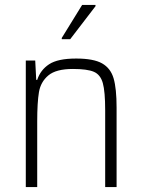

<svg xmlns="http://www.w3.org/2000/svg" viewBox="-20 -754 573 774"><path d="M84 -510H122L126 -432H130Q143 -472 178 -495Q213 -518 287 -518Q357 -518 391.5 -498.5Q426 -479 438 -438Q450 -397 450 -320V0H404V-309Q404 -385 394.5 -419Q385 -453 358.5 -464.5Q332 -476 274 -476Q206 -476 175 -450Q144 -424 137 -382.5Q130 -341 130 -264V0H84ZM229 -596V-601L311 -734H365V-729L263 -596Z"/></svg>

Font: Saira Semi Condensed ExtraLight
Style: Regular
Weight: 200
Width: 4
Designer: Hector Gatti with collaboration of the Omnibus-Type team
Foundry: Omnibus-Type
Version: Version 1.001; ttfautohint (v1.8)